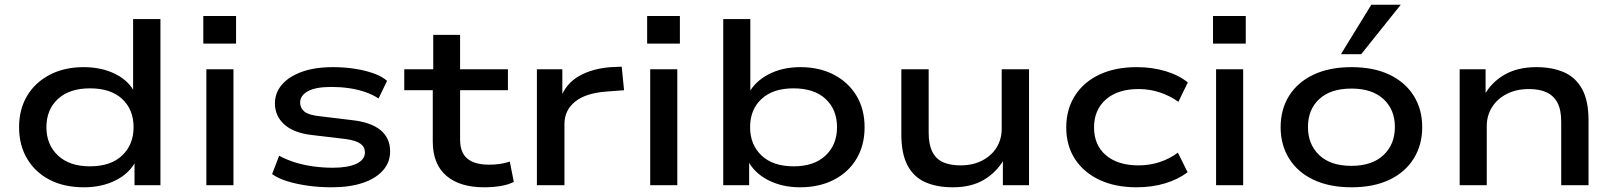

<svg xmlns="http://www.w3.org/2000/svg" viewBox="-20 -786 6858 815"><path d="M336 9Q252 9 190.5 -23Q129 -55 95 -112.5Q61 -170 61 -246Q61 -322 95 -379Q129 -436 191 -468.5Q253 -501 335 -501Q412 -501 470.5 -471.5Q529 -442 554 -389H545V-705H661V0H551V-105H558Q531 -51 472 -21Q413 9 336 9ZM362 -80Q450 -80 498.5 -126Q547 -172 547 -246Q547 -321 498.5 -366Q450 -411 362 -411Q275 -411 226 -366Q177 -321 177 -246Q177 -172 226 -126Q275 -80 362 -80Z M843 -601V-718H982V-601ZM856 0V-492H971V0Z M1388 9Q1333 9 1285 2Q1237 -5 1198.5 -17Q1160 -29 1135 -47L1165 -125Q1196 -108 1233 -96.5Q1270 -85 1311 -79.5Q1352 -74 1393 -74Q1457 -74 1493 -91Q1529 -108 1529 -139Q1529 -162 1510 -176Q1491 -190 1446 -196L1303 -213Q1226 -222 1186.5 -258Q1147 -294 1147 -347Q1147 -392 1176.5 -426.5Q1206 -461 1261 -481Q1316 -501 1394 -501Q1443 -501 1487 -494Q1531 -487 1566 -474.5Q1601 -462 1623 -443L1587 -368Q1559 -386 1527 -396.5Q1495 -407 1459.5 -412Q1424 -417 1387 -417Q1319 -417 1286.5 -398.5Q1254 -380 1254 -351Q1254 -327 1272 -312.5Q1290 -298 1334 -293L1475 -276Q1555 -267 1595.5 -233.5Q1636 -200 1636 -143Q1636 -97 1605.5 -62.5Q1575 -28 1519.5 -9.5Q1464 9 1388 9Z M2035 9Q1931 9 1874 -40.5Q1817 -90 1817 -185V-403H1696V-492H1819V-638H1933V-492H2136V-403H1933V-194Q1933 -138 1964 -112.5Q1995 -87 2056 -87Q2080 -87 2101.5 -90Q2123 -93 2144 -100L2161 -14Q2138 -2 2105.5 3.5Q2073 9 2035 9Z M2259 0V-492H2367V-371H2360Q2383 -432 2438.5 -463.5Q2494 -495 2573 -501L2619 -503L2629 -403L2550 -397Q2464 -390 2420 -353.5Q2376 -317 2376 -260V0Z M2727 -601V-718H2866V-601ZM2740 0V-492H2855V0Z M3376 9Q3300 9 3240.5 -21.5Q3181 -52 3153 -107H3160V0H3050V-705H3165V-388H3157Q3184 -440 3242.5 -470.5Q3301 -501 3377 -501Q3459 -501 3520.5 -468.5Q3582 -436 3616 -379Q3650 -322 3650 -246Q3650 -170 3616 -112.5Q3582 -55 3520 -23Q3458 9 3376 9ZM3349 -80Q3436 -80 3484.5 -126Q3533 -172 3533 -246Q3533 -321 3484.5 -366Q3436 -411 3348 -411Q3261 -411 3212.5 -366Q3164 -321 3164 -246Q3164 -172 3212.5 -126Q3261 -80 3349 -80Z M4024 9Q3957 9 3908 -12.5Q3859 -34 3832.5 -83.5Q3806 -133 3806 -216V-492H3922V-222Q3922 -173 3937.5 -142Q3953 -111 3983 -97.5Q4013 -84 4057 -84Q4110 -84 4150 -105Q4190 -126 4211 -161Q4232 -196 4232 -239V-492H4348V0H4237V-108H4241Q4209 -54 4156 -22.5Q4103 9 4024 9Z M4804 9Q4714 9 4647 -22.5Q4580 -54 4543 -111Q4506 -168 4506 -245Q4506 -322 4543 -380Q4580 -438 4647 -469.5Q4714 -501 4805 -501Q4871 -501 4927.5 -484Q4984 -467 5022 -436L4982 -354Q4945 -380 4902.5 -394Q4860 -408 4813 -408Q4725 -408 4674.5 -364Q4624 -320 4624 -245Q4624 -170 4674.5 -127Q4725 -84 4813 -84Q4860 -84 4902.5 -98Q4945 -112 4980 -138L5021 -55Q4982 -25 4926.5 -8Q4871 9 4804 9Z M5129 -601V-718H5268V-601ZM5142 0V-492H5257V0Z M5717 9Q5623 9 5555.5 -23Q5488 -55 5452 -113Q5416 -171 5416 -246Q5416 -322 5452 -379.5Q5488 -437 5555.5 -469Q5623 -501 5717 -501Q5811 -501 5878 -469Q5945 -437 5981 -379.5Q6017 -322 6017 -246Q6017 -171 5981 -113Q5945 -55 5878 -23Q5811 9 5717 9ZM5716 -82Q5804 -82 5852.5 -127.5Q5901 -173 5901 -247Q5901 -321 5852.5 -365.5Q5804 -410 5717 -410Q5628 -410 5580 -365.5Q5532 -321 5532 -247Q5532 -173 5580 -127.5Q5628 -82 5716 -82ZM5672 -556 5801 -766H5926L5758 -556Z M6176 0V-492H6286V-383H6281Q6312 -438 6367.5 -469.5Q6423 -501 6501 -501Q6570 -501 6619.5 -479Q6669 -457 6696 -407.5Q6723 -358 6723 -275V0H6607V-270Q6607 -320 6591 -350Q6575 -380 6545 -394Q6515 -408 6470 -408Q6416 -408 6375.5 -387Q6335 -366 6313 -330.5Q6291 -295 6291 -251V0Z"/></svg>

Font: Nunito Sans 10pt Expanded SemiBold
Style: Regular
Weight: 600
Width: 7
Designer: Vernon Adams
Foundry: Vernon Adams
Version: Version 3.101;gftools[0.9.27]